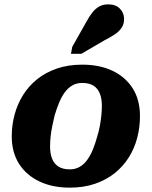

<svg xmlns="http://www.w3.org/2000/svg" viewBox="-20 -848 698 882"><path d="M426 -219Q434 -244 438.5 -268.5Q443 -293 445.5 -317Q448 -341 448 -362Q448 -395 438.5 -418.5Q429 -442 409.5 -454.5Q390 -467 357 -467Q332 -467 312 -455.5Q292 -444 277 -423Q262 -402 251 -375Q240 -348 231 -318Q225 -293 220 -268.5Q215 -244 212.5 -220.5Q210 -197 210 -175Q210 -142 219.5 -118.5Q229 -95 249 -82.5Q269 -70 301 -70Q326 -70 346 -81.5Q366 -93 381 -114Q396 -135 407 -162Q418 -189 426 -219ZM34 -222Q34 -273 47 -321.5Q60 -370 86 -411.5Q112 -453 150.5 -484Q189 -515 241 -533Q293 -551 358 -551Q438 -551 497.5 -522.5Q557 -494 590 -441.5Q623 -389 623 -315Q623 -264 610.5 -215.5Q598 -167 572 -125.5Q546 -84 507.5 -53Q469 -22 417 -4Q365 14 300 14Q221 14 161 -14.5Q101 -43 67.5 -95.5Q34 -148 34 -222ZM378 -750Q391 -774 405 -791.5Q419 -809 436.5 -818.5Q454 -828 477 -828Q512 -828 531 -808Q550 -788 550 -761Q550 -738 539 -721Q528 -704 508 -690.5Q488 -677 462 -664L354 -601H306L312 -633Z"/></svg>

Font: Roboto Serif 20pt
Style: Bold Italic
Weight: 700
Italic angle: -10°
Version: Version 1.007